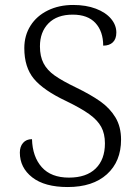

<svg xmlns="http://www.w3.org/2000/svg" viewBox="-20 -744 559 774"><path d="M60 -129Q60 -153 73 -168Q86 -183 109 -183Q111 -112 148.5 -70Q186 -28 258 -28Q328 -28 365.5 -64.5Q403 -101 403 -166Q403 -205 388 -232.5Q373 -260 339.5 -284Q306 -308 246 -337Q155 -380 116.5 -426.5Q78 -473 78 -550Q78 -601 103 -640.5Q128 -680 173 -702Q218 -724 275 -724Q327 -724 366.5 -709Q406 -694 427.5 -668.5Q449 -643 449 -613Q449 -587 435 -573.5Q421 -560 396 -560Q396 -617 365 -651Q334 -685 273 -685Q210 -685 175.5 -650Q141 -615 141 -557Q141 -517 155.5 -489Q170 -461 200.5 -439.5Q231 -418 285 -392Q345 -363 384 -335.5Q423 -308 445.5 -270.5Q468 -233 468 -181Q468 -93 411 -41.5Q354 10 253 10Q160 10 110 -29Q60 -68 60 -129Z"/></svg>

Font: Noto Serif Light
Style: Regular
Weight: 300
Designer: Monotype Design Team
Foundry: Monotype Imaging Inc.
Version: Version 1.001